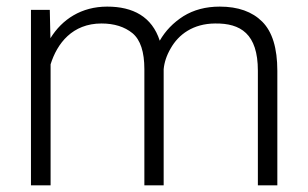

<svg xmlns="http://www.w3.org/2000/svg" viewBox="-20 -558 927 578"><path d="M285.6 -487.3C323.7 -487.3 355 -477.5 378.9 -458C402.8 -438 414.6 -401.9 414.6 -349.6V0H472.7V-349.6C474.6 -370.1 481.4 -391.1 493.7 -412.1C517.6 -454.6 561.5 -486.8 627.4 -487.3C704.1 -488.3 756.3 -456.5 756.3 -345.2V0H814.9V-344.7C814.9 -413.1 799.8 -462.4 769.5 -492.7C739.3 -522.9 696.8 -538.1 641.6 -538.1C599.1 -538.1 563 -528.3 532.2 -509.3C501.5 -489.7 478 -465.3 460.9 -435.5C437.5 -507.8 380.4 -538.1 302.7 -538.1C225.1 -538.1 167 -500 131.8 -442.9L129.9 -528.3H73.2V0H132.3V-364.3C151.9 -427.2 197.8 -487.3 285.6 -487.3Z"/></svg>

Font: Vazirmatn ExtraLight
Style: Regular
Weight: 200
Designer: Saber Rastikerdar
Foundry: Saber Rastikerdar
Version: Version 33.003